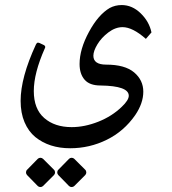

<svg xmlns="http://www.w3.org/2000/svg" viewBox="-20 -342 688 768"><path d="M277.3 293.5 320.8 336.9Q325.2 341.3 325.2 347.7Q325.2 354 320.8 358.4L277.3 401.9Q272.9 406.2 266.6 406.2Q260.3 406.2 255.9 401.9L213.4 358.4Q209 354 209 347.7Q209 341.3 213.4 336.9L255.9 293.5Q260.3 289.1 266.6 289.1Q272.9 289.1 277.3 293.5ZM152.3 293.5 195.8 336.9Q200.2 341.3 200.2 347.7Q200.2 354 195.8 358.4L152.3 401.9Q147.9 406.2 141.6 406.2Q135.3 406.2 130.9 401.9L88.4 358.4Q84 354 84 347.7Q84 341.3 88.4 336.9L130.9 293.5Q135.3 289.1 141.6 289.1Q147.9 289.1 152.3 293.5ZM62.5 61.5Q62.5 -31.7 123.5 -163.6Q126.5 -169.4 129.2 -170.9Q131.8 -172.4 138.2 -169.9L155.8 -161.6Q164.1 -156.7 159.2 -148.4Q115.2 -49.3 115.2 22.2Q115.2 93.8 157 130.1Q198.7 166.5 266.6 166.5Q318.4 166.5 373.3 144.8Q428.2 123 467.3 85Q495.1 58.6 495.1 41Q495.1 1.5 382.3 0Q338.4 0 318.4 -23.2Q298.3 -46.4 298.3 -85.9Q298.3 -145 335.7 -214.1Q373 -283.2 418.9 -310.1Q440.9 -321.8 466.8 -321.8Q508.8 -321.8 542.7 -288.8Q576.7 -255.9 585.9 -212.4L563.5 -186.5Q510.3 -233.4 470.2 -233.4Q441.4 -233.4 413.3 -212.2Q385.3 -190.9 369.4 -164.3Q353.5 -137.7 353.5 -119.1Q353.5 -83.5 404.8 -83.5Q479.5 -83.5 516.4 -52.5Q553.2 -21.5 553.2 24.7Q553.2 70.8 521 118.2Q476.1 183.1 407.2 217Q338.4 251 260.7 251Q176.8 251 121.1 206.1Q93.8 183.6 78.1 146.7Q62.5 109.9 62.5 61.5Z"/></svg>

Font: Nika
Style: Regular
Weight: 400
Designer: Mohammad Saleh Souzanchi
Foundry: http://font-store.ir
Version: Version:1.0.0;RFB:1.2.5;Building:2016-05-25 11:08:22.297533